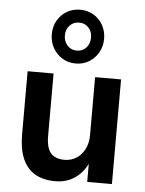

<svg xmlns="http://www.w3.org/2000/svg" viewBox="-57 -865 696 921"><g transform="rotate(5 291.5 -405.0)"><path d="M244 10Q185 10 145.5 -13.5Q106 -37 86 -83.5Q66 -130 66 -200V-504H191V-201Q191 -167 200 -143Q209 -119 229 -107.5Q249 -96 278 -96Q311 -96 336.5 -112.5Q362 -129 376.5 -158Q391 -187 391 -223V-504H516V0H397V-105H405Q383 -50 341.5 -20Q300 10 244 10ZM292 -561Q256 -561 227.5 -578.5Q199 -596 182.5 -625.5Q166 -655 166 -691Q166 -728 182.5 -757Q199 -786 227.5 -803Q256 -820 292 -820Q328 -820 356.5 -803Q385 -786 401.5 -756.5Q418 -727 418 -691Q418 -655 401.5 -625.5Q385 -596 356.5 -578.5Q328 -561 292 -561ZM292 -623Q320 -623 337.5 -642.5Q355 -662 355 -692Q355 -720 337.5 -739Q320 -758 292 -758Q265 -758 247 -739Q229 -720 229 -692Q229 -662 247 -642.5Q265 -623 292 -623Z"/></g></svg>

Font: Nunitoga
Style: Bold
Weight: 700
Designer: Vernon Adams
Foundry: Vernon Adams
Version: Version 1.0